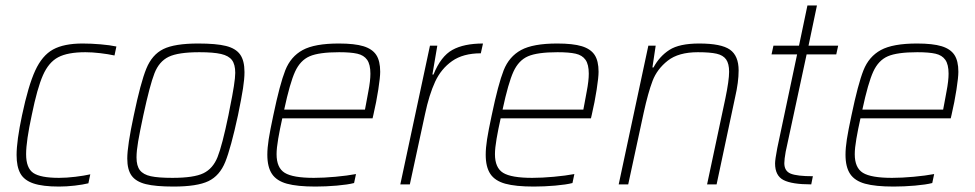

<svg xmlns="http://www.w3.org/2000/svg" viewBox="-20 -678 3584 706"><path d="M41 -108Q41 -160 61 -254Q84 -363 109.5 -418.5Q135 -474 175 -496Q215 -518 284 -518Q315 -518 350 -515Q385 -512 408 -507L401 -474Q378 -479 348.5 -482.5Q319 -486 294 -486Q229 -486 194 -467.5Q159 -449 138 -401.5Q117 -354 97 -256Q76 -159 76 -111Q76 -60 102.5 -42Q129 -24 197 -24Q225 -24 257.5 -28Q290 -32 312 -37L305 -4Q285 1 255 4.5Q225 8 197 8Q137 8 103 -3.5Q69 -15 55 -40Q41 -65 41 -108Z M448 -95Q448 -142 472 -254Q497 -374 518 -425.5Q539 -477 580.5 -497.5Q622 -518 709 -518Q775 -518 811 -509Q847 -500 863 -477.5Q879 -455 879 -413Q879 -388 873.5 -352.5Q868 -317 855 -254Q829 -134 808.5 -83Q788 -32 746.5 -12Q705 8 618 8Q552 8 516 -1Q480 -10 464 -32Q448 -54 448 -95ZM820 -254Q824 -272 825 -280Q845 -377 845 -410Q845 -441 833 -457Q821 -473 793 -479.5Q765 -486 713 -486Q635 -486 600 -469Q565 -452 548 -408.5Q531 -365 507 -254Q494 -193 488 -158Q482 -123 482 -99Q482 -68 494.5 -52Q507 -36 534.5 -30Q562 -24 614 -24Q693 -24 728 -41Q763 -58 780 -100.5Q797 -143 820 -254Z M963 -109Q963 -134 968 -166Q973 -198 985 -254Q1009 -369 1029 -419.5Q1049 -470 1093 -494Q1137 -518 1226 -518Q1284 -518 1316.5 -508Q1349 -498 1363.5 -476Q1378 -454 1378 -414Q1378 -394 1371 -348.5Q1364 -303 1353 -256L1350 -243H1018Q1009 -203 1003 -168Q997 -133 997 -111Q997 -61 1027 -42.5Q1057 -24 1134 -24Q1170 -24 1213.5 -28Q1257 -32 1289 -38L1282 -5Q1259 1 1218.5 4.5Q1178 8 1140 8Q1073 8 1035 -2.5Q997 -13 980 -38.5Q963 -64 963 -109ZM1322 -275 1326 -296Q1327 -303 1334.5 -342Q1342 -381 1342 -407Q1342 -441 1330 -458Q1318 -475 1294 -480.5Q1270 -486 1227 -486Q1153 -486 1118.5 -471Q1084 -456 1065 -414.5Q1046 -373 1025 -275Z M1561 -510H1588L1570 -404H1574Q1601 -471 1643.5 -494.5Q1686 -518 1756 -518L1748 -482Q1683 -482 1642.5 -453.5Q1602 -425 1580 -377.5Q1558 -330 1543 -259L1487 0H1452Z M1766 -109Q1766 -134 1771 -166Q1776 -198 1788 -254Q1812 -369 1832 -419.5Q1852 -470 1896 -494Q1940 -518 2029 -518Q2087 -518 2119.5 -508Q2152 -498 2166.5 -476Q2181 -454 2181 -414Q2181 -394 2174 -348.5Q2167 -303 2156 -256L2153 -243H1821Q1812 -203 1806 -168Q1800 -133 1800 -111Q1800 -61 1830 -42.5Q1860 -24 1937 -24Q1973 -24 2016.5 -28Q2060 -32 2092 -38L2085 -5Q2062 1 2021.5 4.5Q1981 8 1943 8Q1876 8 1838 -2.5Q1800 -13 1783 -38.5Q1766 -64 1766 -109ZM2125 -275 2129 -296Q2130 -303 2137.5 -342Q2145 -381 2145 -407Q2145 -441 2133 -458Q2121 -475 2097 -480.5Q2073 -486 2030 -486Q1956 -486 1921.5 -471Q1887 -456 1868 -414.5Q1849 -373 1828 -275Z M2364 -510H2391L2379 -430H2383Q2405 -471 2441.5 -494.5Q2478 -518 2551 -518Q2632 -518 2664 -495.5Q2696 -473 2696 -419Q2696 -376 2683 -320L2615 0H2580L2647 -315Q2661 -382 2661 -414Q2661 -444 2650 -459.5Q2639 -475 2615 -480.5Q2591 -486 2546 -486Q2475 -486 2435.5 -455Q2396 -424 2379.5 -380.5Q2363 -337 2347 -264L2290 0H2255Z M2830 -77Q2830 -91 2838 -133L2911 -478H2817L2824 -510H2918L2949 -658H2984L2953 -510H3062L3055 -478H2946L2869 -120Q2864 -92 2864 -78Q2864 -49 2887.5 -39.5Q2911 -30 2969 -30L2963 0Q2892 0 2861 -16Q2830 -32 2830 -77Z M3089 -109Q3089 -134 3094 -166Q3099 -198 3111 -254Q3135 -369 3155 -419.5Q3175 -470 3219 -494Q3263 -518 3352 -518Q3410 -518 3442.5 -508Q3475 -498 3489.5 -476Q3504 -454 3504 -414Q3504 -394 3497 -348.5Q3490 -303 3479 -256L3476 -243H3144Q3135 -203 3129 -168Q3123 -133 3123 -111Q3123 -61 3153 -42.5Q3183 -24 3260 -24Q3296 -24 3339.5 -28Q3383 -32 3415 -38L3408 -5Q3385 1 3344.5 4.5Q3304 8 3266 8Q3199 8 3161 -2.5Q3123 -13 3106 -38.5Q3089 -64 3089 -109ZM3448 -275 3452 -296Q3453 -303 3460.5 -342Q3468 -381 3468 -407Q3468 -441 3456 -458Q3444 -475 3420 -480.5Q3396 -486 3353 -486Q3279 -486 3244.5 -471Q3210 -456 3191 -414.5Q3172 -373 3151 -275Z"/></svg>

Font: Saira Semi Condensed Thin
Style: Italic
Weight: 100
Width: 4
Italic angle: -12°
Designer: Hector Gatti with collaboration of the Omnibus-Type team
Foundry: Omnibus-Type
Version: Version 1.001; ttfautohint (v1.8)